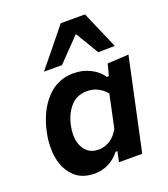

<svg xmlns="http://www.w3.org/2000/svg" viewBox="-143 -877 864 989"><g transform="rotate(-20 289.0 -382.0)"><path d="M207.5 12.5Q137 12.5 96 -27.5Q37 -84 37 -190.5Q37 -229.5 46 -272.5Q68.5 -379.5 128.5 -445.2Q188.5 -511 277.5 -511Q328 -511 369.5 -490Q411 -469 434 -434.5H445L462 -498L578 -504.5L470 0H342.5L354.5 -56.5H344.5Q315.5 -20.5 280 -4Q244.5 12.5 207.5 12.5ZM268 -97Q279.5 -97 289.5 -99Q344.5 -110 378.5 -169L417 -350Q374.5 -400.5 312.5 -400.5Q255 -400.5 220.8 -361Q186.5 -321.5 174.5 -262.5Q169 -238 169 -215Q169 -153 203 -120.5Q227 -97 268 -97ZM436 -569Q417.5 -600.5 398 -632.5Q378.5 -664 359.5 -696.5Q328 -664.5 298 -633Q267.5 -601.5 237.5 -570.5H139Q181.5 -622.5 222.8 -673.2Q264 -724 305.5 -775.5H438.5Q460.5 -724.5 482.5 -673Q504.5 -621.5 527 -570.5Z"/></g></svg>

Font: Heraclito SemiBold
Style: Italic
Weight: 600
Italic angle: -12°
Designer: Kostas Bartsokas (font) & Cristiano Sobral (main changes)
Foundry: Kostas Bartsokas (font) & Cristiano Sobral (main changes)
Version: Version 1.00;July 8, 2020;FontCreator 13.0.0.2655 64-bit